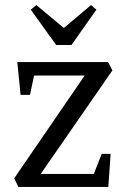

<svg xmlns="http://www.w3.org/2000/svg" viewBox="-20 -735 500 755"><path d="M52 0 36 -34 313 -438H114L98 -362H61L48 -491H405L422 -458L140 -51H349L380 -130H415L406 0ZM201 -558 101 -697 123 -715 231 -625 338 -715 359 -697 261 -558Z"/></svg>

Font: Manuale
Style: Regular
Weight: 400
Designer: Eduardo Tunni / Pablo Cosgaya
Foundry: Eduardo Tunni / Pablo Cosgaya
Version: Version 1.002